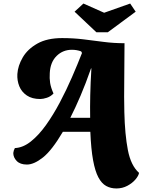

<svg xmlns="http://www.w3.org/2000/svg" viewBox="-20 -904 816 1084"><path d="M637 160Q605 160 579.5 146Q554 132 535.5 97.5Q517 63 505.5 0.5Q494 -62 490 -160H335Q273 -55 222.5 -15Q172 25 132 25Q94 25 74.5 5Q55 -15 55 -40Q56 -48 58 -54.5Q60 -61 64 -68Q110 -70 154.5 -105.5Q199 -141 240 -198.5Q281 -256 318 -326Q355 -396 386.5 -468.5Q418 -541 443 -605L438 -614Q413 -623 386 -623Q335 -623 299.5 -588Q264 -553 261 -491Q259 -462 263 -436Q267 -410 282 -376Q266 -359 244.5 -352Q223 -345 207 -345Q161 -345 131.5 -365Q102 -385 89 -417Q76 -449 78 -486Q81 -533 108.5 -580Q136 -627 191 -658Q246 -689 331 -689Q393 -689 450.5 -682Q508 -675 565 -667.5Q622 -660 683 -660Q683 -549 681.5 -451.5Q680 -354 682 -271Q685 -144 702 -56.5Q719 31 765 72Q762 89 744.5 109.5Q727 130 699 145Q671 160 637 160ZM377 -239H489Q488 -297 489.5 -366.5Q491 -436 496 -518H494Q464 -432 434.5 -363Q405 -294 377 -239ZM524 -722 401 -838 451 -884 568 -832 715 -884 746 -838 589 -722Z"/></svg>

Font: Sansita Swashed ExtraBold
Style: Regular
Weight: 800
Designer: Pablo Cosgaya
Foundry: Omnibus-Type
Version: Version 1.003; ttfautohint (v1.8.3)